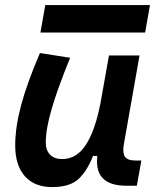

<svg xmlns="http://www.w3.org/2000/svg" viewBox="-20 -740 626 770"><path d="M189 10.3Q118.2 10.3 79.6 -33.4Q41 -77.1 41 -156.7Q41 -229.5 64.5 -317.4Q87.9 -405.3 140.1 -527.3L261.2 -508.3Q210.4 -383.3 187 -302.7Q163.6 -222.2 163.6 -168.9Q163.6 -137.2 180.9 -119.6Q198.2 -102.1 229.5 -102.1Q287.6 -102.1 324.7 -159.7Q361.8 -217.3 382.8 -325.7V-325.2L417 -517.6H539.6L477.5 -166Q474.6 -150.4 474.6 -138.7Q474.6 -121.1 481 -111.8Q491.2 -96.2 524.4 -96.2H546.9L528.8 4.9H487.8Q421.9 4.9 393.1 -24.4Q369.1 -47.9 369.1 -93.8Q369.1 -104 370.1 -114.7H353Q330.6 -56.2 295.7 -22.9Q260.7 10.3 189 10.3ZM142.1 -609.4 161.6 -719.7H581.5L562 -609.4Z"/></svg>

Font: CaskaydiaCove NFP SemiBold
Style: Italic
Weight: 600
Italic angle: -10°
Designer: Aaron Bell
Foundry: Saja Typeworks
Version: Version 2111.001; VTT 6.35;Nerd Fonts 3.1.1